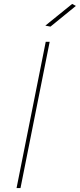

<svg xmlns="http://www.w3.org/2000/svg" viewBox="-20 -954 405 974"><path d="M232 -742 84 0H64L212 -742ZM346 -934 365 -924 236 -819 210 -824Z"/></svg>

Font: Gontserrat Thin
Style: Italic
Weight: 250
Italic angle: -11.3°
Designer: Julieta Ulanovsky
Foundry: Julieta Ulanovsky
Version: Version 6.001